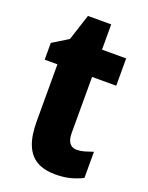

<svg xmlns="http://www.w3.org/2000/svg" viewBox="-130 -730 621 807"><g transform="rotate(20 180.5 -326.5)"><path d="M269 -118Q285 -118 302.5 -123Q320 -128 340 -135V-18Q314 -5 285 2.5Q256 10 219 10Q169 10 136 -9Q103 -28 86.5 -68.5Q70 -109 70 -173V-428H13V-503L83 -546L121 -663H225V-550H333V-428H225V-177Q225 -148 236 -133Q247 -118 269 -118Z"/></g></svg>

Font: Noto Sans Display Condensed ExtraBold
Style: Regular
Weight: 800
Width: 3
Designer: Monotype Design Team
Foundry: Monotype Imaging Inc.
Version: Version 2.003